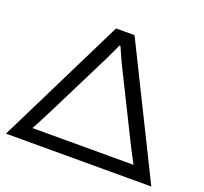

<svg xmlns="http://www.w3.org/2000/svg" viewBox="-119 -825 1024 965"><g transform="rotate(20 393.0 -343.0)"><path d="M4.9 0 344.2 -686H442.9L782.2 0ZM120.1 -71.8H661.1Q642.6 -105.5 609.9 -169.9L430.2 -532.2Q426.8 -540.5 413.1 -569.8Q399.4 -599.1 395 -610.8H389.2Q384.8 -600.6 377.7 -585.2Q370.6 -569.8 363 -553.7Q355.5 -537.6 353 -532.2L171.9 -169.9Q137.7 -102.1 120.1 -71.8Z"/></g></svg>

Font: Archivo Expanded Light
Style: Regular
Weight: 300
Width: 7
Designer: Hector Gatti
Foundry: Omnibus-Type
Version: Version 2.001